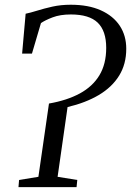

<svg xmlns="http://www.w3.org/2000/svg" viewBox="-20 -770 540 790"><path d="M56 0 58.5 -29.5 138 -42.5 181.5 -344Q256 -357 308.5 -385.5Q361 -414 389 -460.2Q417 -506.5 417 -573Q417 -643 382 -676.8Q347 -710.5 271.5 -710.5Q227.5 -710.5 196.2 -698.5Q165 -686.5 148.5 -675L111.5 -549.5H71L85.5 -713.5Q105 -717.5 133 -726.2Q161 -735 195.8 -742.8Q230.5 -750.5 271 -750.5Q344 -750.5 395 -727.5Q446 -704.5 472.8 -664Q499.5 -623.5 499.5 -569.5Q499.5 -506 470.2 -458.8Q441 -411.5 386.8 -379.2Q332.5 -347 258 -329.5L217 -42.5L298 -29.5L295 0Z"/></svg>

Font: Merriweather 60pt Light
Style: Italic
Weight: 300
Italic angle: -7.8°
Version: Version 2.101